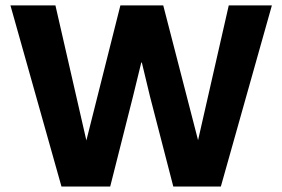

<svg xmlns="http://www.w3.org/2000/svg" viewBox="-20 -680 1029 700"><path d="M464.8 -328.1 381.8 0H204.1L18.1 -660.2H182.1L294.9 -168L418.9 -660.2H575.2L702.1 -168.9L814 -660.2H971.2L785.2 0H611.8L526.9 -328.1L497.1 -452.1H495.1Z"/></svg>

Font: Human Sans
Style: Bold
Weight: 700
Designer: Tim Radville
Foundry: Continuum
Version: Version 1.000;FEAKit 1.0